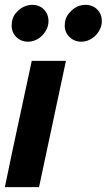

<svg xmlns="http://www.w3.org/2000/svg" viewBox="-21 -772 440 792"><path d="M251 -521Q223 -390 195.5 -260.5Q168 -131 140 0H-1Q26 -131 54 -260.5Q82 -390 110 -521ZM94 -600Q66 -600 46.5 -619Q27 -638 27 -667Q27 -698 45 -719L52 -726Q78 -752 113 -752Q141 -752 160 -733Q179 -714 179 -685Q179 -668 172 -653Q165 -638 153.5 -626Q142 -614 126.5 -607Q111 -600 94 -600ZM314 -600Q286 -600 266 -619Q246 -638 246 -667Q246 -697 265 -719L272 -726Q297 -752 332 -752Q361 -752 380 -733Q399 -714 399 -685Q399 -668 392 -653Q385 -638 373.5 -626Q362 -614 346.5 -607Q331 -600 314 -600Z"/></svg>

Font: Rosa Sans
Style: Bold Italic
Weight: 700
Italic angle: -12°
Designer: Pentagram / MCKL
Foundry: Pentagram / MCKL
Version: Version 1.005;September 16, 2019;FontCreator 11.5.0.2425 64-